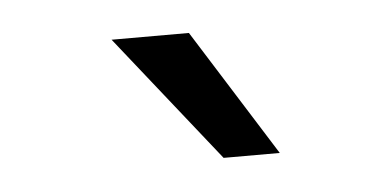

<svg xmlns="http://www.w3.org/2000/svg" viewBox="-28 -838 476 235"><g transform="rotate(-5 210.5 -720.0)"><path d="M308 -642H239L115 -798H210Z"/></g></svg>

Font: Hind Guntur
Style: Regular
Weight: 400
Version: Version 1.000;PS 1.0;hotconv 1.0.86;makeotf.lib2.5.63406; tt